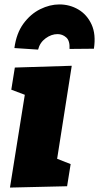

<svg xmlns="http://www.w3.org/2000/svg" viewBox="-20 -841 447 867"><path d="M25 6 92 -413 31 -436 47 -536 304 -544 238 -124 299 -100 283 0ZM248 -821Q295 -821 334 -798Q373 -775 393.5 -730.5Q414 -686 404 -621L294 -620Q296 -657 279 -672Q262 -687 240 -687Q212 -687 186 -668Q160 -649 152 -617L45 -624Q54 -691 86 -734.5Q118 -778 161.5 -799.5Q205 -821 248 -821Z"/></svg>

Font: Bitter Black
Style: Italic
Weight: 900
Italic angle: -9°
Designer: Sol Matas, and Bitter project Authors
Foundry: Sol Matas
Version: Version 2.001